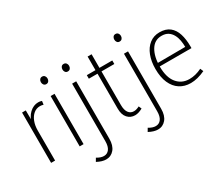

<svg xmlns="http://www.w3.org/2000/svg" viewBox="-156 -1208 2197 1880"><g transform="rotate(-30 942.5 -268.5)"><path d="M97 0V-569H139L140 -423H125Q140 -494 184.5 -535.5Q229 -577 283 -577Q293 -577 303 -575.5Q313 -574 323 -570L318 -530Q297 -536 279 -536Q238 -536 207 -510Q176 -484 159 -440Q142 -396 142 -340V0Z M420 0V-569H464V0ZM442 -691Q425 -691 415 -703.5Q405 -716 405 -734Q405 -751 415 -763.5Q425 -776 442 -776Q460 -776 470 -763.5Q480 -751 480 -734Q480 -716 470 -703.5Q460 -691 442 -691Z M582 241Q560 241 534.5 233.5Q509 226 481 211L502 175Q523 188 542.5 194.5Q562 201 580 201Q618 201 640.5 170.5Q663 140 663 82V-569H709V80Q709 156 673.5 198.5Q638 241 582 241ZM687 -693Q669 -693 659.5 -705.5Q650 -718 650 -736Q650 -753 659.5 -765.5Q669 -778 687 -778Q705 -778 715 -765.5Q725 -753 725 -736Q725 -718 715 -705.5Q705 -693 687 -693Z M1044 8Q993 8 960 -28.5Q927 -65 927 -135V-723H972V-149Q972 -91 994 -61.5Q1016 -32 1053 -32Q1068 -32 1083 -36.5Q1098 -41 1116 -50L1130 -18Q1106 -5 1085 1.5Q1064 8 1044 8ZM829 -529V-569H1117V-529Z M1168 241Q1146 241 1120.5 233.5Q1095 226 1067 211L1088 175Q1109 188 1128.5 194.5Q1148 201 1166 201Q1204 201 1226.5 170.5Q1249 140 1249 82V-569H1295V80Q1295 156 1259.5 198.5Q1224 241 1168 241ZM1273 -693Q1255 -693 1245.5 -705.5Q1236 -718 1236 -736Q1236 -753 1245.5 -765.5Q1255 -778 1273 -778Q1291 -778 1301 -765.5Q1311 -753 1311 -736Q1311 -718 1301 -705.5Q1291 -693 1273 -693Z M1674 8Q1604 8 1551.5 -26Q1499 -60 1470 -125.5Q1441 -191 1441 -285Q1441 -370 1466.5 -436Q1492 -502 1540 -539.5Q1588 -577 1654 -577Q1725 -577 1768 -542.5Q1811 -508 1830 -447Q1849 -386 1849 -308V-286H1467V-325L1802 -327Q1802 -364 1795.5 -401Q1789 -438 1772 -469Q1755 -500 1726.5 -518.5Q1698 -537 1654 -537Q1575 -537 1532.5 -467Q1490 -397 1490 -283Q1490 -162 1542.5 -97.5Q1595 -33 1682 -33Q1717 -33 1751 -41.5Q1785 -50 1822 -68L1837 -33Q1794 -13 1753 -2.5Q1712 8 1674 8Z"/></g></svg>

Font: Yaldevi ExtraLight
Style: Regular
Weight: 200
Designer: Sol Matas, Rajitha Manaperi, Kosala Senevirathne
Foundry: Mooniak
Version: Version 1.100